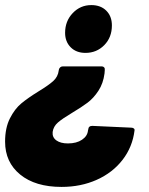

<svg xmlns="http://www.w3.org/2000/svg" viewBox="-21 -525 586 755"><path d="M419 -425Q419 -378 389 -347.5Q359 -317 315 -317Q279 -317 257 -339Q235 -361 235 -396Q235 -442 265 -473.5Q295 -505 338 -505Q375 -505 397 -483Q419 -461 419 -425ZM391 -249 390 -236Q385 -197 366 -168Q347 -139 323 -121Q299 -103 262 -81Q225 -59 207 -43.5Q189 -28 186 -6Q184 15 200.5 27Q217 39 246 39Q280 39 301.5 24.5Q323 10 325 -12L326 -16Q327 -30 342 -30L495 -23Q501 -23 505 -20Q509 -17 508 -12Q500 53 461 103.5Q422 154 359.5 182Q297 210 221 210Q118 210 58.5 161.5Q-1 113 -1 32Q-1 -22 18 -59.5Q37 -97 63 -118.5Q89 -140 131 -166Q169 -189 188 -206Q207 -223 210 -248V-249Q211 -256 215.5 -260Q220 -264 226 -264H379Q385 -264 388.5 -260Q392 -256 391 -249Z"/></svg>

Font: Barlow Black
Style: Italic
Weight: 900
Italic angle: -7°
Designer: Jeremy Tribby
Foundry: Tribby Type
Version: Version 1.408